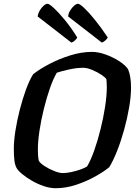

<svg xmlns="http://www.w3.org/2000/svg" viewBox="-20 -994 718 1014"><path d="M274 0Q244 0 211.5 -11Q179 -22 149.5 -39Q120 -56 98 -74Q76 -92 68 -106Q59 -122 56 -147Q53 -172 53 -209Q53 -250 61.5 -304Q70 -358 84.5 -414.5Q99 -471 117 -520.5Q135 -570 155 -602Q189 -629 240.5 -656Q292 -683 351 -701.5Q410 -720 466 -720Q499 -720 538 -706Q577 -692 609.5 -671Q642 -650 656 -629Q672 -593 672 -531Q672 -485 662 -426.5Q652 -368 635.5 -308.5Q619 -249 598.5 -197Q578 -145 557 -111Q528 -87 482 -61.5Q436 -36 382 -18Q328 0 274 0ZM311 -80Q332 -80 357.5 -85.5Q383 -91 405.5 -99Q428 -107 440 -115Q459 -147 477.5 -199Q496 -251 511 -311.5Q526 -372 535 -430Q544 -488 544 -533Q544 -555 542 -575Q538 -584 516.5 -598.5Q495 -613 467.5 -624.5Q440 -636 420 -636Q386 -636 346.5 -627.5Q307 -619 280 -610Q261 -578 243.5 -527.5Q226 -477 211.5 -418.5Q197 -360 188.5 -303.5Q180 -247 180 -204Q180 -188 181 -173Q182 -158 185 -145Q192 -132 216 -116.5Q240 -101 267 -90.5Q294 -80 311 -80ZM518 -769 340 -907Q341 -923 350.5 -938.5Q360 -954 371.5 -964Q383 -974 392 -974Q401 -974 425 -951.5Q449 -929 481.5 -889Q514 -849 549 -796Q546 -789 536.5 -780.5Q527 -772 518 -769ZM357 -769 179 -907Q181 -923 190 -938.5Q199 -954 210.5 -964Q222 -974 231 -974Q240 -974 264.5 -951.5Q289 -929 322 -889Q355 -849 388 -796Q385 -789 376 -780.5Q367 -772 357 -769Z"/></svg>

Font: Texturina 72pt 72pt Regular
Style: Bold Italic
Weight: 700
Italic angle: -11°
Designer: Guillermo Torres Carreño
Foundry: Omnibus-Type
Version: Version 1.002; ttfautohint (v1.8.3)